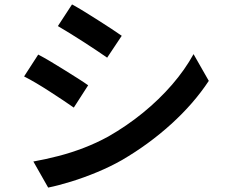

<svg xmlns="http://www.w3.org/2000/svg" viewBox="-20 -805 1040 869"><path d="M306 -785Q330 -772 361 -753Q392 -734 424 -713.5Q456 -693 484.5 -674.5Q513 -656 531 -643L465 -544Q445 -558 416.5 -577Q388 -596 357 -616Q326 -636 296 -654.5Q266 -673 242 -687ZM131 -74Q187 -84 245 -99Q303 -114 360 -136Q417 -158 470 -187Q554 -235 627 -294.5Q700 -354 758.5 -421.5Q817 -489 856 -560L925 -439Q857 -336 755 -243.5Q653 -151 531 -80Q480 -51 420 -26Q360 -1 301.5 17Q243 35 198 44ZM153 -558Q178 -545 209 -526.5Q240 -508 272 -488Q304 -468 332.5 -450Q361 -432 379 -419L314 -318Q293 -333 265 -351.5Q237 -370 205.5 -390.5Q174 -411 143.5 -429Q113 -447 89 -459Z"/></svg>

Font: Noto Sans SC SemiBold
Style: Regular
Weight: 600
Designer: Ryoko NISHIZUKA 西塚涼子 (kana, bopomofo & ideographs); Paul D. Hunt (Latin, Greek & Cyrillic); Sandoll Communications 산돌커뮤니
Foundry: Adobe
Version: Version 2.004-H2;hotconv 1.0.118;makeotfexe 2.5.65603